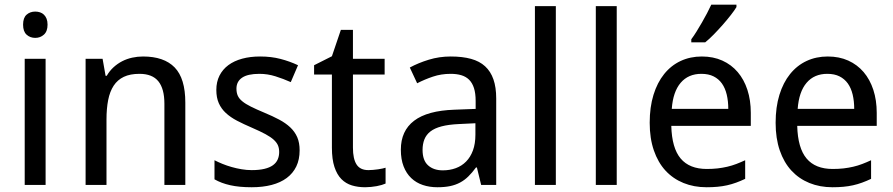

<svg xmlns="http://www.w3.org/2000/svg" viewBox="-20 -786 3796 816"><path d="M173.8 0H85V-536.1H173.8ZM78.1 -681.2Q78.1 -710.4 93 -723.6Q107.9 -736.8 129.9 -736.8Q140.6 -736.8 150.1 -733.6Q159.7 -730.5 166.7 -723.6Q173.8 -716.8 178 -706.3Q182.1 -695.8 182.1 -681.2Q182.1 -652.8 166.7 -638.9Q151.4 -625 129.9 -625Q107.9 -625 93 -638.7Q78.1 -652.3 78.1 -681.2Z M678.7 0V-345.2Q678.7 -408.7 653.1 -440.4Q627.4 -472.2 572.8 -472.2Q533.2 -472.2 506.3 -459.5Q479.5 -446.8 463.1 -421.9Q446.8 -397 439.7 -360.8Q432.6 -324.7 432.6 -277.8V0H343.8V-536.1H416L428.7 -463.9H433.6Q445.8 -484.9 462.6 -500.2Q479.5 -515.6 499.5 -525.9Q519.5 -536.1 542 -541Q564.5 -545.9 587.9 -545.9Q677.2 -545.9 722.4 -499.3Q767.6 -452.6 767.6 -350.1V0Z M1253.4 -147Q1253.4 -107.9 1239.3 -78.6Q1225.1 -49.3 1198.5 -29.5Q1171.9 -9.8 1134.3 0Q1096.7 9.8 1049.8 9.8Q996.6 9.8 958.5 1.2Q920.4 -7.3 891.6 -23.9V-105Q906.7 -97.2 925.3 -89.6Q943.8 -82 964.4 -76.2Q984.9 -70.3 1006.6 -66.7Q1028.3 -63 1049.8 -63Q1081.5 -63 1103.8 -68.4Q1126 -73.7 1139.9 -83.7Q1153.8 -93.8 1160.2 -108.2Q1166.5 -122.6 1166.5 -140.1Q1166.5 -155.3 1161.6 -167.5Q1156.7 -179.7 1143.8 -191.7Q1130.9 -203.6 1108.4 -215.8Q1085.9 -228 1050.8 -243.2Q1015.6 -258.3 987.5 -272.9Q959.5 -287.6 939.9 -305.7Q920.4 -323.7 909.9 -347.4Q899.4 -371.1 899.4 -403.8Q899.4 -438 912.8 -464.6Q926.3 -491.2 950.7 -509.3Q975.1 -527.3 1009.3 -536.6Q1043.5 -545.9 1085.4 -545.9Q1132.8 -545.9 1172.1 -535.6Q1211.4 -525.4 1246.6 -508.8L1215.8 -437Q1184.1 -451.2 1150.6 -461.7Q1117.2 -472.2 1082.5 -472.2Q1032.7 -472.2 1008.8 -455.8Q984.9 -439.5 984.9 -409.2Q984.9 -392.1 990.5 -379.4Q996.1 -366.7 1009.8 -355.5Q1023.4 -344.2 1046.4 -332.8Q1069.3 -321.3 1103.5 -307.1Q1138.7 -292.5 1166.3 -277.8Q1193.8 -263.2 1213.4 -244.9Q1232.9 -226.6 1243.2 -203.1Q1253.4 -179.7 1253.4 -147Z M1545.9 -63Q1554.7 -63 1565.7 -64Q1576.7 -64.9 1586.9 -66.4Q1597.2 -67.9 1605.7 -69.8Q1614.3 -71.8 1618.7 -73.2V-5.9Q1612.3 -2.9 1602.5 0Q1592.8 2.9 1581.1 5.1Q1569.3 7.3 1556.6 8.5Q1543.9 9.8 1531.7 9.8Q1501.5 9.8 1475.6 2Q1449.7 -5.9 1430.9 -24.9Q1412.1 -43.9 1401.4 -76.4Q1390.6 -108.9 1390.6 -158.2V-469.2H1314.9V-508.8L1390.6 -546.9L1428.7 -659.2H1480V-536.1H1614.7V-469.2H1480V-158.2Q1480 -110.8 1495.4 -86.9Q1510.7 -63 1545.9 -63Z M2024.9 0 2006.8 -74.2H2002.9Q1986.8 -52.2 1970.7 -36.4Q1954.6 -20.5 1935.5 -10.3Q1916.5 0 1893.1 4.9Q1869.6 9.8 1838.9 9.8Q1805.2 9.8 1776.9 0.2Q1748.5 -9.3 1727.8 -29.1Q1707 -48.8 1695.3 -78.9Q1683.6 -108.9 1683.6 -149.9Q1683.6 -230 1740 -272.9Q1796.4 -315.9 1911.6 -319.8L2001.5 -323.2V-356.9Q2001.5 -389.6 1994.4 -411.6Q1987.3 -433.6 1973.9 -447Q1960.4 -460.4 1940.7 -466.3Q1920.9 -472.2 1895.5 -472.2Q1855 -472.2 1820.1 -460.4Q1785.2 -448.7 1752.9 -432.1L1721.7 -499Q1757.8 -518.6 1802.2 -532.2Q1846.7 -545.9 1895.5 -545.9Q1945.3 -545.9 1981.7 -535.9Q2018.1 -525.9 2041.7 -504.2Q2065.4 -482.4 2077.1 -448.7Q2088.9 -415 2088.9 -367.2V0ZM1861.8 -62Q1891.6 -62 1917 -71.3Q1942.4 -80.6 1960.9 -99.4Q1979.5 -118.2 1990 -146.7Q2000.5 -175.3 2000.5 -213.9V-262.2L1930.7 -258.8Q1886.7 -256.8 1856.9 -249Q1827.1 -241.2 1809.3 -227.3Q1791.5 -213.4 1783.7 -193.6Q1775.9 -173.8 1775.9 -148.9Q1775.9 -104 1799.6 -83Q1823.2 -62 1861.8 -62Z M2342.3 0H2253.4V-759.8H2342.3Z M2601.1 0H2512.2V-759.8H2601.1Z M2982.9 9.8Q2929.2 9.8 2884.8 -8.3Q2840.3 -26.4 2808.3 -61Q2776.4 -95.7 2758.8 -147Q2741.2 -198.2 2741.2 -264.2Q2741.2 -330.6 2757.3 -382.8Q2773.4 -435.1 2802.7 -471.4Q2832 -507.8 2872.8 -526.9Q2913.6 -545.9 2962.9 -545.9Q3011.2 -545.9 3049.8 -528.6Q3088.4 -511.2 3115.2 -479.7Q3142.1 -448.2 3156.5 -404.1Q3170.9 -359.9 3170.9 -306.2V-251H2833Q2835.4 -156.7 2872.8 -112.3Q2910.2 -67.9 2983.9 -67.9Q3008.8 -67.9 3030 -70.3Q3051.3 -72.8 3071 -77.4Q3090.8 -82 3109.4 -89.1Q3127.9 -96.2 3147 -105V-25.9Q3127.4 -16.6 3108.6 -9.8Q3089.8 -2.9 3070.1 1.5Q3050.3 5.9 3029.1 7.8Q3007.8 9.8 2982.9 9.8ZM2960.9 -472.2Q2905.3 -472.2 2872.8 -434.1Q2840.3 -396 2835 -323.2H3075.2Q3075.2 -356.4 3068.6 -384Q3062 -411.6 3048.1 -431.2Q3034.2 -450.7 3012.7 -461.4Q2991.2 -472.2 2960.9 -472.2ZM2918 -619.1Q2928.7 -633.3 2940.2 -651.9Q2951.7 -670.4 2963.1 -690.2Q2974.6 -710 2984.9 -729.7Q2995.1 -749.5 3002.9 -766.1H3109.9V-755.9Q3102.1 -742.7 3086.7 -722.9Q3071.3 -703.1 3052.5 -681.6Q3033.7 -660.2 3013.9 -639.9Q2994.1 -619.6 2977.1 -606H2918Z M3518.1 9.8Q3464.4 9.8 3419.9 -8.3Q3375.5 -26.4 3343.5 -61Q3311.5 -95.7 3293.9 -147Q3276.4 -198.2 3276.4 -264.2Q3276.4 -330.6 3292.5 -382.8Q3308.6 -435.1 3337.9 -471.4Q3367.2 -507.8 3408 -526.9Q3448.7 -545.9 3498 -545.9Q3546.4 -545.9 3585 -528.6Q3623.5 -511.2 3650.4 -479.7Q3677.2 -448.2 3691.7 -404.1Q3706.1 -359.9 3706.1 -306.2V-251H3368.2Q3370.6 -156.7 3408 -112.3Q3445.3 -67.9 3519 -67.9Q3543.9 -67.9 3565.2 -70.3Q3586.4 -72.8 3606.2 -77.4Q3626 -82 3644.5 -89.1Q3663.1 -96.2 3682.1 -105V-25.9Q3662.6 -16.6 3643.8 -9.8Q3625 -2.9 3605.2 1.5Q3585.4 5.9 3564.2 7.8Q3543 9.8 3518.1 9.8ZM3496.1 -472.2Q3440.4 -472.2 3408 -434.1Q3375.5 -396 3370.1 -323.2H3610.4Q3610.4 -356.4 3603.8 -384Q3597.2 -411.6 3583.3 -431.2Q3569.3 -450.7 3547.9 -461.4Q3526.4 -472.2 3496.1 -472.2Z"/></svg>

Font: Droid Sans
Style: Regular
Weight: 400
Version: Version 1.00 build 113